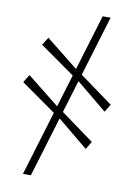

<svg xmlns="http://www.w3.org/2000/svg" viewBox="-102 -846 770 1088"><g transform="rotate(10 283.0 -302.0)"><path d="M108.5 177 398.5 -781H444L154 177ZM434.5 -24 248 -177.5 222.5 -193 20 -335.5 48 -381 240 -228 265 -212 461.5 -69ZM503 -250.5 316.5 -404 291 -420 88.5 -562.5 116.5 -608 308.5 -455 333.5 -438.5 530 -295.5Z"/></g></svg>

Font: Merriweather 144pt ExtraBold
Style: Italic
Weight: 800
Italic angle: -7.8°
Version: Version 2.101